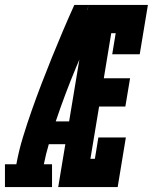

<svg xmlns="http://www.w3.org/2000/svg" viewBox="-69 -755 617 775"><path d="M-49 0V-92H-3Q7 -147 23.5 -201Q40 -255 59 -309Q78 -363 98.5 -416.5Q119 -470 140.5 -523Q162 -576 184.5 -629Q207 -682 231 -735H288L284 -715L331 -698Q283 -591 238 -483Q193 -375 156 -265H210L195 -173H128Q122 -153 117 -132.5Q112 -112 108 -92H141V0ZM166 0 288 -735H528L495 -536H384L398 -621H380L350 -439H456L437 -325H331L296 -114H314L328 -200H439L406 0Z"/></svg>

Font: Iosevka Curly Slab HvObl
Style: Regular
Weight: 900
Italic angle: -9°
Monospace: yes
Designer: Belleve Invis
Foundry: Belleve Invis
Version: Version 11.1.0; ttfautohint (v1.8.3)